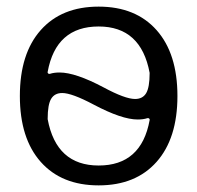

<svg xmlns="http://www.w3.org/2000/svg" viewBox="-20 -550 596 580"><path d="M124 -190Q150 -50 278 -50Q407 -50 432 -187Q433 -190 430.5 -192Q428 -194 425 -193Q413 -189 396 -189Q348 -189 263 -234Q197 -269 168 -269Q145 -269 134.5 -251.5Q124 -234 124 -191ZM278 -470Q149 -470 124 -333Q123 -330 125.5 -328Q128 -326 131 -327Q143 -331 160 -331Q208 -331 293 -286Q358 -251 388 -251Q411 -251 421.5 -268.5Q432 -286 432 -329V-330Q406 -470 278 -470ZM453 -61Q390 10 278 10Q166 10 103 -61Q40 -132 40 -260Q40 -388 103 -459Q166 -530 278 -530Q390 -530 453 -459Q516 -388 516 -260Q516 -132 453 -61Z"/></svg>

Font: Rounded Mplus 1c
Style: Regular
Weight: 400
Version: Version 1.059.20150529